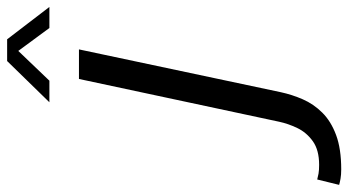

<svg xmlns="http://www.w3.org/2000/svg" viewBox="-402 -534 1000 552"><g transform="rotate(-90 98.0 -258.0)"><path d="M-113 223Q-128.5 223 -139.8 221Q-151 219 -157.5 217L-142 154Q-135 156 -125 157.8Q-115 159.5 -100 159.5Q-57.5 159.5 -32.2 141.5Q-7 123.5 5.8 97Q18.5 70.5 24 44.5L147 -531H232L109 49Q102 81.5 88.5 112.5Q75 143.5 50.2 168.5Q25.5 193.5 -14 208.2Q-53.5 223 -113 223ZM80 -616 198.5 -737.5H261L354 -616H293.5L216.5 -720.5H242L142 -616Z"/></g></svg>

Font: Epilogue
Style: Italic
Weight: 400
Italic angle: -12°
Designer: Tyler Finck
Foundry: Etcetera Type Co
Version: Version 2.112